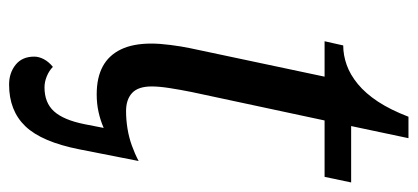

<svg xmlns="http://www.w3.org/2000/svg" viewBox="-262 -436 897 412"><g transform="rotate(90 186.0 -230.5)"><path d="M162 198Q137 198 119.5 184Q102 170 102 144Q102 134 107.5 123.5Q113 113 124 104Q132 112 144 117Q156 122 168 122Q201 122 219.5 101.5Q238 81 247 36L255 -5Q239 2 221 6Q203 10 183 10Q147 10 123 -3Q99 -16 86.5 -42Q74 -68 74 -107Q74 -125 77 -148.5Q80 -172 84 -191L145 -479H69L78 -519Q99 -519 120 -526.5Q141 -534 161 -550.5Q181 -567 198.5 -593.5Q216 -620 231 -659H277L251 -536H372L360 -479H239L178 -194Q173 -169 169.5 -146.5Q166 -124 166 -108Q166 -79 180 -66Q194 -53 219 -53Q237 -53 256 -56Q275 -59 293 -65.5Q311 -72 326 -80L301 47Q285 128 251.5 163Q218 198 162 198Z"/></g></svg>

Font: Noto Serif
Style: Italic
Weight: 400
Italic angle: -12°
Designer: Monotype Design Team
Foundry: Monotype Imaging Inc.
Version: Version 2.013